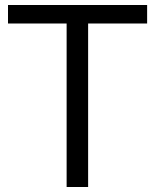

<svg xmlns="http://www.w3.org/2000/svg" viewBox="-20 -748 620 768"><path d="M246.5 0V-654H12V-728H568.5V-654H332.5V0Z"/></svg>

Font: Mooli
Style: Regular
Weight: 400
Designer: Vernon Adams
Foundry: Vernon Adams
Version: Version 1.000; ttfautohint (v1.8.4.7-5d5b);gftools[0.9.33]